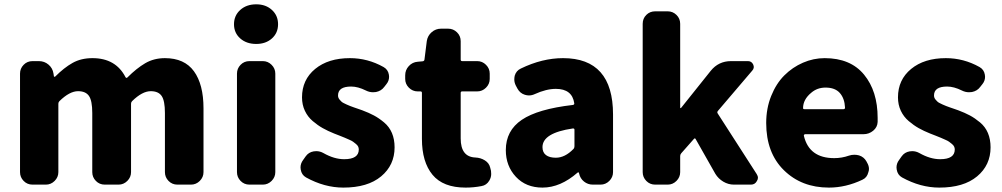

<svg xmlns="http://www.w3.org/2000/svg" viewBox="-20 -851 4617 885"><path d="M129.9 0Q105.5 0 88.9 -17.1Q72.3 -34.2 72.3 -57.6V-511.7Q72.3 -535.2 88.9 -552.2Q105.5 -569.3 129.9 -569.3H159.2Q184.6 -569.3 203.6 -553.2Q222.7 -537.1 226.6 -511.7L228.5 -499Q228.5 -497.1 231 -497.1Q233.4 -497.1 234.4 -498Q275.4 -539.1 314.5 -561Q353.5 -583 406.2 -583Q513.7 -583 558.6 -495.1Q562.5 -489.3 567.4 -494.1Q609.4 -536.1 649.4 -559.6Q689.5 -583 740.2 -583Q830.1 -583 874 -522.5Q918 -461.9 918 -351.6V-57.6Q918 -34.2 900.9 -17.1Q883.8 0 860.4 0H797.9Q773.4 0 756.8 -17.1Q740.2 -34.2 740.2 -57.6V-330.1Q740.2 -386.7 725.1 -408.7Q710 -430.7 674.8 -430.7Q635.7 -430.7 588.9 -384.8Q584 -379.9 584 -373V-57.6Q584 -34.2 566.9 -17.1Q549.8 0 526.4 0H462.9Q438.5 0 421.9 -17.1Q405.3 -34.2 405.3 -57.6V-330.1Q405.3 -386.7 390.1 -408.7Q375 -430.7 339.8 -430.7Q300.8 -430.7 253.9 -384.8Q249 -379.9 249 -373V-57.6Q249 -34.2 231.9 -17.1Q214.8 0 191.4 0Z M1129.9 0Q1105.5 0 1088.9 -17.1Q1072.3 -34.2 1072.3 -57.6V-511.7Q1072.3 -535.2 1088.9 -552.2Q1105.5 -569.3 1129.9 -569.3H1191.4Q1214.8 -569.3 1231.9 -552.2Q1249 -535.2 1249 -511.7V-57.6Q1249 -34.2 1231.9 -17.1Q1214.8 0 1191.4 0ZM1161.1 -648.4Q1116.2 -648.4 1087.4 -673.8Q1058.6 -699.2 1058.6 -739.3Q1058.6 -779.3 1087.4 -805.2Q1116.2 -831.1 1161.1 -831.1Q1205.1 -831.1 1233.4 -805.2Q1261.7 -779.3 1261.7 -739.3Q1261.7 -699.2 1233.4 -673.8Q1205.1 -648.4 1161.1 -648.4Z M1562.5 13.7Q1475.6 13.7 1390.6 -33.2Q1370.1 -44.9 1366.2 -69.3Q1365.2 -74.2 1365.2 -79.1Q1365.2 -97.7 1377 -113.3L1388.7 -129.9Q1402.3 -149.4 1425.8 -153.3Q1431.6 -154.3 1437.5 -154.3Q1455.1 -154.3 1470.7 -145.5Q1520.5 -117.2 1566.4 -117.2Q1633.8 -117.2 1633.8 -162.1Q1633.8 -168.9 1630.9 -175.3Q1627.9 -181.6 1620.6 -187.5Q1613.3 -193.4 1607.4 -197.8Q1601.6 -202.1 1588.9 -207.5Q1576.2 -212.9 1568.8 -216.3Q1561.5 -219.7 1544.4 -226.1Q1527.3 -232.4 1520.5 -235.4Q1491.2 -247.1 1467.8 -260.3Q1444.3 -273.4 1421.4 -293Q1398.4 -312.5 1385.3 -340.3Q1372.1 -368.2 1372.1 -402.3Q1372.1 -483.4 1432.6 -533.2Q1493.2 -583 1592.8 -583Q1674.8 -583 1748 -542Q1768.6 -530.3 1772.5 -506.8Q1773.4 -502 1773.4 -497.1Q1773.4 -478.5 1761.7 -463.9L1751 -450.2Q1737.3 -431.6 1712.9 -426.8Q1706.1 -425.8 1699.2 -425.8Q1682.6 -425.8 1667 -433.6Q1629.9 -452.1 1598.6 -452.1Q1538.1 -452.1 1538.1 -411.1Q1538.1 -405.3 1540 -400.4Q1542 -395.5 1545.9 -391.1Q1549.8 -386.7 1553.7 -382.8Q1557.6 -378.9 1564.9 -375.5Q1572.3 -372.1 1578.1 -369.1Q1584 -366.2 1594.2 -362.3Q1604.5 -358.4 1611.3 -356Q1618.2 -353.5 1629.9 -349.6Q1641.6 -345.7 1649.4 -342.8Q1680.7 -331.1 1703.6 -318.8Q1726.6 -306.6 1750.5 -286.6Q1774.4 -266.6 1786.6 -237.8Q1798.8 -209 1798.8 -171.9Q1798.8 -89.8 1736.8 -38.1Q1674.8 13.7 1562.5 13.7Z M2126 13.7Q2022.5 13.7 1973.6 -45.4Q1924.8 -104.5 1924.8 -210.9V-422.9Q1924.8 -429.7 1918 -429.7H1905.3Q1881.8 -429.7 1864.7 -446.8Q1847.7 -463.9 1847.7 -487.3V-503.9Q1847.7 -528.3 1864.3 -546.4Q1880.9 -564.5 1905.3 -566.4L1927.7 -568.4Q1935.5 -569.3 1936.5 -576.2L1947.3 -662.1Q1951.2 -686.5 1969.7 -702.6Q1988.3 -718.8 2012.7 -718.8H2045.9Q2069.3 -718.8 2086.4 -702.1Q2103.5 -685.5 2103.5 -661.1V-576.2Q2103.5 -569.3 2110.4 -569.3H2179.7Q2203.1 -569.3 2220.2 -552.2Q2237.3 -535.2 2237.3 -511.7V-487.3Q2237.3 -463.9 2220.2 -446.8Q2203.1 -429.7 2179.7 -429.7H2110.4Q2103.5 -429.7 2103.5 -422.9V-212.9Q2103.5 -127.9 2170.9 -125Q2195.3 -124 2214.8 -111.8Q2234.4 -99.6 2239.3 -79.1L2243.2 -63.5Q2244.1 -55.7 2244.1 -48.8Q2244.1 -33.2 2235.4 -18.6Q2222.7 2.9 2199.2 6.8Q2163.1 13.7 2126 13.7Z M2480.5 13.7Q2404.3 13.7 2357.9 -36.1Q2311.5 -85.9 2311.5 -159.2Q2311.5 -249 2385.3 -298.8Q2459 -348.6 2620.1 -367.2Q2627.9 -368.2 2627 -375Q2617.2 -441.4 2542 -441.4Q2498 -441.4 2444.3 -417Q2431.6 -411.1 2418 -411.1Q2409.2 -411.1 2399.4 -414.1Q2377 -420.9 2365.2 -442.4L2357.4 -457Q2350.6 -470.7 2350.6 -484.4Q2350.6 -493.2 2352.5 -502Q2359.4 -525.4 2380.9 -535.2Q2479.5 -583 2575.2 -583Q2805.7 -583 2805.7 -323.2V-57.6Q2805.7 -34.2 2788.6 -17.1Q2771.5 0 2748 0H2712.9Q2689.5 0 2671.9 -14.2Q2654.3 -28.3 2649.4 -50.8L2648.4 -54.7Q2647.5 -56.6 2645.5 -56.6Q2643.6 -56.6 2642.6 -55.7Q2563.5 13.7 2480.5 13.7ZM2542 -124Q2584 -124 2623 -164.1Q2627.9 -168.9 2627.9 -176.8V-252.9Q2627.9 -258.8 2622.1 -258.8Q2621.1 -258.8 2620.1 -258.8Q2480.5 -238.3 2480.5 -172.9Q2480.5 -148.4 2496.6 -136.2Q2512.7 -124 2542 -124Z M3000 0Q2975.6 0 2959 -17.1Q2942.4 -34.2 2942.4 -57.6V-741.2Q2942.4 -765.6 2959 -782.2Q2975.6 -798.8 3000 -798.8H3057.6Q3081.1 -798.8 3098.1 -782.2Q3115.2 -765.6 3115.2 -741.2V-355.5Q3115.2 -352.5 3117.2 -352.5Q3119.1 -352.5 3120.1 -354.5L3255.9 -524.4Q3292 -569.3 3349.6 -569.3H3427.7Q3444.3 -569.3 3451.7 -553.7Q3459 -538.1 3447.3 -525.4L3289.1 -339.8Q3284.2 -334 3288.1 -328.1L3467.8 -48.8Q3473.6 -40 3473.6 -31.2Q3473.6 -24.4 3468.8 -16.6Q3460 0 3441.4 0H3363.3Q3336.9 0 3314 -13.7Q3291 -27.3 3277.3 -49.8L3186.5 -210Q3183.6 -215.8 3178.7 -210.9L3120.1 -144.5Q3115.2 -138.7 3115.2 -131.8V-57.6Q3115.2 -34.2 3098.1 -17.1Q3081.1 0 3057.6 0Z M3800.8 13.7Q3674.8 13.7 3593.3 -66.4Q3511.7 -146.5 3511.7 -284.2Q3511.7 -351.6 3534.7 -408.7Q3557.6 -465.8 3595.2 -503.4Q3632.8 -541 3681.2 -562Q3729.5 -583 3781.2 -583Q3900.4 -583 3962.9 -506.8Q4025.4 -430.7 4025.4 -307.6Q4025.4 -298.8 4025.4 -289.1Q4024.4 -264.6 4004.9 -248.5Q3985.4 -232.4 3960 -232.4H3691.4Q3688.5 -232.4 3686.5 -230Q3684.6 -227.5 3685.5 -224.6Q3710 -122.1 3825.2 -122.1Q3860.4 -122.1 3893.6 -133.8Q3905.3 -137.7 3918 -137.7Q3928.7 -137.7 3939.5 -134.8Q3961.9 -127.9 3973.6 -107.4L3976.6 -101.6Q3985.4 -86.9 3985.4 -72.3Q3985.4 -64.5 3982.4 -56.6Q3976.6 -32.2 3955.1 -22.5Q3878.9 13.7 3800.8 13.7ZM3681.6 -352.5Q3681.6 -347.7 3688.5 -347.7H3867.2Q3875 -347.7 3875 -354.5Q3875 -355.5 3875 -355.5Q3873 -397.5 3851.1 -422.4Q3829.1 -447.3 3785.2 -447.3Q3747.1 -447.3 3719.7 -423.8Q3681.6 -392.6 3681.6 -352.5Z M4309.6 13.7Q4222.7 13.7 4137.7 -33.2Q4117.2 -44.9 4113.3 -69.3Q4112.3 -74.2 4112.3 -79.1Q4112.3 -97.7 4124 -113.3L4135.7 -129.9Q4149.4 -149.4 4172.9 -153.3Q4178.7 -154.3 4184.6 -154.3Q4202.1 -154.3 4217.8 -145.5Q4267.6 -117.2 4313.5 -117.2Q4380.9 -117.2 4380.9 -162.1Q4380.9 -168.9 4377.9 -175.3Q4375 -181.6 4367.7 -187.5Q4360.4 -193.4 4354.5 -197.8Q4348.6 -202.1 4335.9 -207.5Q4323.2 -212.9 4315.9 -216.3Q4308.6 -219.7 4291.5 -226.1Q4274.4 -232.4 4267.6 -235.4Q4238.3 -247.1 4214.8 -260.3Q4191.4 -273.4 4168.5 -293Q4145.5 -312.5 4132.3 -340.3Q4119.1 -368.2 4119.1 -402.3Q4119.1 -483.4 4179.7 -533.2Q4240.2 -583 4339.8 -583Q4421.9 -583 4495.1 -542Q4515.6 -530.3 4519.5 -506.8Q4520.5 -502 4520.5 -497.1Q4520.5 -478.5 4508.8 -463.9L4498 -450.2Q4484.4 -431.6 4460 -426.8Q4453.1 -425.8 4446.3 -425.8Q4429.7 -425.8 4414.1 -433.6Q4377 -452.1 4345.7 -452.1Q4285.2 -452.1 4285.2 -411.1Q4285.2 -405.3 4287.1 -400.4Q4289.1 -395.5 4293 -391.1Q4296.9 -386.7 4300.8 -382.8Q4304.7 -378.9 4312 -375.5Q4319.3 -372.1 4325.2 -369.1Q4331.1 -366.2 4341.3 -362.3Q4351.6 -358.4 4358.4 -356Q4365.2 -353.5 4377 -349.6Q4388.7 -345.7 4396.5 -342.8Q4427.7 -331.1 4450.7 -318.8Q4473.6 -306.6 4497.6 -286.6Q4521.5 -266.6 4533.7 -237.8Q4545.9 -209 4545.9 -171.9Q4545.9 -89.8 4483.9 -38.1Q4421.9 13.7 4309.6 13.7Z"/></svg>

Font: Gen Jyuu Gothic Heavy
Style: Bold
Weight: 900
Designer: [Source Han Sans]
Ryoko NISHIZUKA  (kana & ideographs); Paul D. Hunt (Latin, Greek & Cyrillic); Wenlong ZHANG  (bopomofo
Version: Version 1.002.20150607